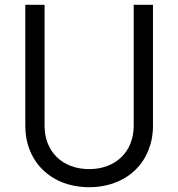

<svg xmlns="http://www.w3.org/2000/svg" viewBox="-20 -765 740 797"><path d="M350 12C509 12 615 -95 615 -243V-745H535V-243C535 -135 460 -63 350 -63C240 -63 165 -135 165 -243V-745H85V-243C85 -95 191 12 350 12Z"/></svg>

Font: Mluvka
Style: Regular
Weight: 400
Designer: Modified by Jiří Krblich, Original typeface by Gumpita Rahayu
Foundry: Gumpita Rahayu & Jiří Krblich
Version: Version 2.000;Glyphs 3.1.1 (3134)